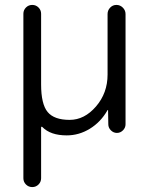

<svg xmlns="http://www.w3.org/2000/svg" viewBox="-20 -540 605 780"><path d="M75 184V-484Q75 -499 85.5 -509.5Q96 -520 111 -520Q126 -520 136.5 -509.5Q147 -499 147 -484V-197Q147 -117 173.5 -85Q200 -53 263 -53Q323 -53 370 -107.5Q417 -162 417 -237V-483Q417 -498 427.5 -509Q438 -520 453 -520Q468 -520 479 -509Q490 -498 490 -483V-35Q490 -21 479.5 -10.5Q469 0 455 0Q441 0 430.5 -10.5Q420 -21 420 -35L419 -92Q419 -93 418 -93Q416 -93 416 -91Q389 -44 345 -17Q301 10 251 10Q185 10 152 -24Q150 -26 148.5 -25Q147 -24 147 -22V184Q147 199 136.5 209.5Q126 220 111 220Q96 220 85.5 209.5Q75 199 75 184Z"/></svg>

Font: Rounded Mplus 1c
Style: Regular
Weight: 400
Version: Version 1.059.20150529